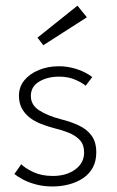

<svg xmlns="http://www.w3.org/2000/svg" viewBox="-20 -662 423 694"><path d="M192.5 -422.5Q219.5 -422.5 243.2 -416.2Q267 -410 285.5 -400.8Q304 -391.5 313.5 -383.5L289.5 -352Q279 -362 253 -373.5Q227 -385 194 -385Q151.5 -385 121.5 -367Q91.5 -349 91.5 -315Q91.5 -282.5 121.8 -263Q152 -243.5 200 -231Q236.5 -222 265.5 -208.2Q294.5 -194.5 311.2 -171.5Q328 -148.5 328 -111Q328 -79.5 315.5 -56.5Q303 -33.5 281 -18.5Q259 -3.5 230.5 4.2Q202 12 169.5 12Q138 12 110.5 4.8Q83 -2.5 63 -13.2Q43 -24 32 -33L57 -68.5Q70 -54.5 100 -40.2Q130 -26 171 -26Q220 -26 252 -49.5Q284 -73 284 -110.5Q284 -139 268.8 -155.5Q253.5 -172 228.8 -182Q204 -192 176.5 -198.5Q150 -205.5 126.8 -214.8Q103.5 -224 86 -238Q68.5 -252 58.5 -271.2Q48.5 -290.5 48.5 -316Q48.5 -348 68 -371.8Q87.5 -395.5 120.5 -409Q153.5 -422.5 192.5 -422.5ZM136.5 -498.5 115.5 -526 260 -641.5 294 -599.5Z"/></svg>

Font: League Spartan Thin ExtraLight
Style: Regular
Weight: 250
Version: Version 2.002